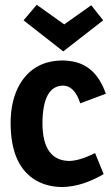

<svg xmlns="http://www.w3.org/2000/svg" viewBox="-20 -749 453 784"><path d="M403.3 -38.1 368.2 -124Q303.7 -91.8 261.7 -91.8Q154.3 -93.8 153.3 -245.1Q154.3 -398.4 237.3 -399.4Q277.3 -399.4 300.8 -345.7Q303.7 -336.9 307.6 -327.1L412.1 -366.2Q370.1 -488.3 263.7 -500Q250 -502 236.3 -502Q119.1 -502 61.5 -406.2Q23.4 -340.8 23.4 -247.1Q23.4 -70.3 129.9 -10.7Q175.8 14.6 234.4 14.6Q314.5 13.7 403.3 -38.1ZM238.3 -539.1 401.4 -666 352.5 -727.5 242.2 -649.4 129.9 -729.5 76.2 -666Z"/></svg>

Font: Yaldevi Colombo
Style: Bold
Weight: 700
Designer: Sol Matas, Denzil Rajitha, Kosala Senevirathne and Pathum Egodawatta
Foundry: Mooniak
Version: Version 1.020 ; ttfautohint (v1.6)